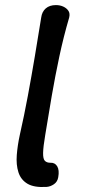

<svg xmlns="http://www.w3.org/2000/svg" viewBox="-20 -730 333 755"><path d="M163 5Q114 8 88 -7.5Q62 -23 52.5 -52.5Q43 -82 46 -120.5Q49 -159 58 -200Q75 -275 89.5 -353Q104 -431 117 -508.5Q130 -586 142 -661Q145 -684 160 -697Q175 -710 200 -710Q216 -710 229 -704Q242 -698 249 -687.5Q256 -677 252 -661Q230 -586 213.5 -508.5Q197 -431 183.5 -353Q170 -275 158 -200Q150 -153 149.5 -129Q149 -105 156.5 -97.5Q164 -90 178 -90Q196 -91 205 -76Q214 -61 209 -33Q206 -15 192 -5.5Q178 4 163 5Z"/></svg>

Font: Winky Sans
Style: Italic
Weight: 400
Italic angle: -8.97852°
Designer: Simon Atzbach
Foundry: typofactur
Version: Version 1.205